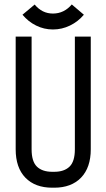

<svg xmlns="http://www.w3.org/2000/svg" viewBox="-20 -852 490 884"><path d="M223.6 -716.3Q182.6 -716.3 146.2 -734.4Q109.9 -752.4 83.5 -784.2L139.6 -831.1Q173.8 -789.6 223.6 -789.6Q274.9 -789.6 310.5 -831.5L366.2 -784.2Q339.4 -752.4 302.2 -734.4Q265.1 -716.3 223.6 -716.3ZM125.5 -164.6Q125.5 -108.4 150.1 -84.7Q174.8 -61 220.7 -61H229.5Q275.4 -61 300 -84.7Q324.7 -108.4 324.7 -164.6V-683.6H397.9V-164.6Q397.9 -80.6 353.3 -34.2Q308.6 12.2 229.5 12.2H220.7Q141.6 12.2 96.9 -33.9Q52.2 -80.1 52.2 -164.6V-683.6H125.5Z"/></svg>

Font: Anka/Coder Narrow
Style: Regular
Weight: 400
Width: 3
Monospace: yes
Version: Version 001.100